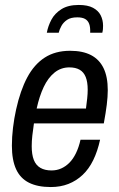

<svg xmlns="http://www.w3.org/2000/svg" viewBox="-20 -743 480 775"><path d="M185 12Q132 12 97 -5.5Q62 -23 45 -60Q28 -97 28 -155Q28 -190 32.5 -227.5Q37 -265 45 -301Q62 -378 90 -430.5Q118 -483 160.5 -510.5Q203 -538 263 -538Q314 -538 347.5 -520.5Q381 -503 398 -468Q415 -433 415 -379Q415 -353 411 -320.5Q407 -288 399 -245H117Q113 -219 110.5 -196Q108 -173 108 -153Q108 -119 116.5 -97.5Q125 -76 143 -65.5Q161 -55 188 -55Q209 -55 227 -63Q245 -71 260 -86Q275 -101 286.5 -124.5Q298 -148 305 -179H384Q374 -133 356.5 -97Q339 -61 313.5 -37Q288 -13 256 -0.5Q224 12 185 12ZM128 -305H327Q330 -327 332 -346Q334 -365 334 -381Q334 -412 326 -432Q318 -452 301.5 -461.5Q285 -471 260 -471Q226 -471 200 -450Q174 -429 156.5 -392Q139 -355 128 -305ZM298 -723Q334 -723 355.5 -711.5Q377 -700 386.5 -681Q396 -662 396 -639Q396 -632 395.5 -625.5Q395 -619 393 -611H344Q345 -633 340 -646.5Q335 -660 323.5 -666.5Q312 -673 292 -673Q266 -673 251 -663Q236 -653 228 -638.5Q220 -624 217 -611H169Q174 -638 187.5 -663.5Q201 -689 228 -706Q255 -723 298 -723Z"/></svg>

Font: Archivo Condensed
Style: Italic
Weight: 400
Width: 3
Italic angle: -10°
Designer: Hector Gatti
Foundry: Omnibus-Type
Version: Version 2.001